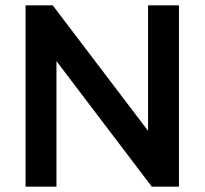

<svg xmlns="http://www.w3.org/2000/svg" viewBox="-20 -701 768 721"><path d="M550 0 134 -548 192 -564V0H76V-681H178L582 -149L536 -146V-681H652V0Z"/></svg>

Font: Gabarito Medium
Style: Regular
Weight: 500
Designer: Leandro Assis / Alvaro Franca / Felipe Casaprima
Foundry: Naipe Foundry
Version: Version 1.000